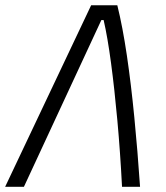

<svg xmlns="http://www.w3.org/2000/svg" viewBox="-30 -714 636 734"><path d="M-10.3 0 318.4 -693.8H418.5Q439 -610.8 455.1 -501.5Q471.2 -392.1 483.6 -264.6Q496.1 -137.2 505.4 0H436.5Q429.7 -132.3 418.7 -253.2Q407.7 -374 394.5 -472.9Q381.3 -571.8 366.2 -637.2H357.4L61.5 0Z"/></svg>

Font: Cascadia Code Light
Style: Italic
Weight: 300
Italic angle: -10°
Monospace: yes
Designer: Aaron Bell
Foundry: Saja Typeworks
Version: Version 2404.023; ttfautohint (v1.8.4)